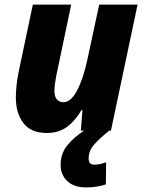

<svg xmlns="http://www.w3.org/2000/svg" viewBox="-20 -569 625 836"><path d="M184 10Q114 10 81.5 -33.5Q49 -77 49 -144Q49 -167 52 -196.5Q55 -226 61 -255L123 -549H290L225 -239Q222 -223 219.5 -206Q217 -189 217 -174Q217 -148 228 -136Q239 -124 256 -124Q288 -124 314.5 -173Q341 -222 359 -303L412 -549H579L463 0H332L339 -90H335Q307 -42 271 -16Q235 10 184 10ZM355 247Q302 247 273 219.5Q244 192 244 149Q244 100 272.5 64.5Q301 29 346 0H455Q418 30 392 58Q366 86 366 121Q366 148 390 148Q405 148 417 145Q429 142 442 138L441 234Q421 240 401.5 243.5Q382 247 355 247Z"/></svg>

Font: Noto Sans Disp ExtBd
Style: Italic
Weight: 800
Italic angle: -12°
Designer: Monotype Design Team
Foundry: Monotype Imaging Inc.
Version: Version 2.000;GOOG;noto-source:20170915:90ef993387c0